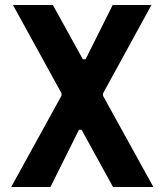

<svg xmlns="http://www.w3.org/2000/svg" viewBox="-20 -750 660 770"><path d="M192 -730 595.2 0H433.3L32 -730ZM431.9 -730H587.4L356.2 -307.8L282.3 -430.3ZM182.3 0H24.8L265.9 -437.6L336.4 -309.4ZM393.1 -512.2V-229.8H226.7V-512.2Z"/></svg>

Font: Monaspace Neon Var ExtraLight
Style: Regular
Weight: 200
Designer: Riley Cran and the Lettermatic Team
Version: Version 1.200 (Monaspace Neon Var)